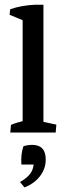

<svg xmlns="http://www.w3.org/2000/svg" viewBox="-20 -566 282 820"><path d="M76.7 -2.9V-504.9L165.5 -490.7V-2.9ZM23.9 0 26.9 -32.7Q39.6 -38.1 54.9 -42.7Q70.3 -47.4 88.9 -51.8L76.7 -12.2V-82H165.5V-12.2L155.3 -47.9L220.7 -33.7L217.8 0ZM76.7 -437.5V-498.5L86.9 -475.6L21 -502.9L23.4 -526.4Q71.3 -543.5 132.3 -545.9H165.5V-461.9ZM84.5 234.4 65.4 211.4Q99.1 192.9 113.3 169.4Q125 150.4 125 116.7L147 136.7H71.3Q68.4 91.8 80.1 58.6Q87.9 55.7 98.4 54.2Q108.9 52.7 117.2 52.7Q175.3 52.7 175.3 115.2Q175.3 154.3 151.1 186Q127 217.8 84.5 234.4Z"/></svg>

Font: Markazi Text Medium
Style: Regular
Weight: 500
Designer: Borna Izadpanah (Arabic designer), Fiona Ross (Arabic design director) and Florian Runge (Latin designer)
Foundry: Borna Izadpanah and Florian Runge
Version: Version 1.001